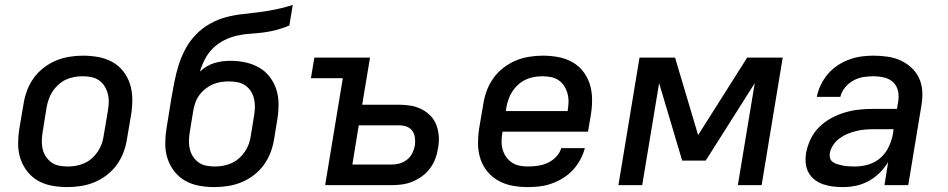

<svg xmlns="http://www.w3.org/2000/svg" viewBox="-20 -755 3865 783"><path d="M255 8Q223 8 192.5 2.5Q162 -3 136 -17.5Q110 -32 91.5 -55.5Q73 -79 63.5 -107.5Q54 -136 54 -167.5Q54 -199 59 -231L76 -331Q80 -358 90 -385Q100 -412 117 -436Q134 -460 158 -478.5Q182 -497 208.5 -508Q235 -519 263 -523.5Q291 -528 318 -528Q350 -528 380.5 -522.5Q411 -517 437.5 -502.5Q464 -488 482.5 -464.5Q501 -441 510 -412.5Q519 -384 519.5 -352.5Q520 -321 515 -289L498 -189Q494 -162 484 -135Q474 -108 457 -84Q440 -60 416 -41.5Q392 -23 365.5 -12Q339 -1 310.5 3.5Q282 8 255 8ZM256 -76Q273 -76 290 -79Q307 -82 324 -89.5Q341 -97 355 -109.5Q369 -122 379 -137Q389 -152 395 -169Q401 -186 403 -203L420 -303Q423 -321 423.5 -338.5Q424 -356 419.5 -373Q415 -390 406 -404Q397 -418 383.5 -427.5Q370 -437 352.5 -440.5Q335 -444 317 -444Q300 -444 283 -441Q266 -438 249.5 -430.5Q233 -423 219 -410.5Q205 -398 195 -383Q185 -368 179 -351Q173 -334 170 -317L154 -217Q151 -199 150.5 -181.5Q150 -164 154 -147Q158 -130 167.5 -116Q177 -102 190 -92.5Q203 -83 220.5 -79.5Q238 -76 256 -76Z M855 8Q823 8 792.5 2.5Q762 -3 736 -17.5Q710 -32 691.5 -55.5Q673 -79 663.5 -107.5Q654 -136 654 -167.5Q654 -199 659 -231L679 -355Q685 -389 691.5 -422.5Q698 -456 708.5 -489.5Q719 -523 736 -555Q753 -587 778.5 -613.5Q804 -640 836 -658Q868 -676 902 -685Q936 -694 970 -697.5Q1004 -701 1038 -705.5Q1072 -710 1106.5 -717Q1141 -724 1174 -735L1160 -651Q1135 -640 1108 -633Q1081 -626 1054 -622.5Q1027 -619 1001 -617.5Q975 -616 948 -610Q921 -604 895.5 -591.5Q870 -579 849.5 -559Q829 -539 816 -514Q803 -489 795 -463Q808 -475 823 -484Q838 -493 854.5 -498Q871 -503 887.5 -505Q904 -507 920 -507Q952 -507 981.5 -500.5Q1011 -494 1036.5 -479.5Q1062 -465 1080 -441.5Q1098 -418 1107 -390Q1116 -362 1116 -330.5Q1116 -299 1111 -268L1098 -189Q1094 -162 1084 -135Q1074 -108 1057 -84Q1040 -60 1016 -41.5Q992 -23 965.5 -12Q939 -1 910.5 3.5Q882 8 855 8ZM856 -76Q873 -76 890 -79Q907 -82 924 -89.5Q941 -97 955 -109.5Q969 -122 979 -137Q989 -152 995 -169Q1001 -186 1003 -203L1016 -282Q1019 -300 1019.5 -317.5Q1020 -335 1016 -352Q1012 -369 1003 -383Q994 -397 980.5 -406.5Q967 -416 949.5 -419.5Q932 -423 914 -423Q898 -423 881 -420.5Q864 -418 848 -411Q832 -404 817.5 -392.5Q803 -381 792.5 -366.5Q782 -352 776.5 -336Q771 -320 768 -303L754 -217Q751 -199 750.5 -181.5Q750 -164 754 -147Q758 -130 767.5 -116Q777 -102 790 -92.5Q803 -83 820.5 -79.5Q838 -76 856 -76Z M1306 0 1378 -436H1248L1262 -520H1489L1457 -328H1607Q1631 -328 1655 -324Q1679 -320 1699.5 -309.5Q1720 -299 1736 -282.5Q1752 -266 1760 -244Q1768 -222 1769.5 -198Q1771 -174 1766 -149Q1763 -128 1755 -107Q1747 -86 1733.5 -68Q1720 -50 1701.5 -36.5Q1683 -23 1662.5 -14.5Q1642 -6 1620.5 -3Q1599 0 1578 0ZM1578 -84Q1594 -84 1610 -88.5Q1626 -93 1640 -104Q1654 -115 1661.5 -130.5Q1669 -146 1672 -162Q1674 -178 1672 -194Q1670 -210 1661 -222Q1652 -234 1637.5 -239Q1623 -244 1606 -244H1443L1417 -84Z M2133 8Q2101 8 2070.5 2.5Q2040 -3 2013.5 -17.5Q1987 -32 1968 -55Q1949 -78 1939.5 -106.5Q1930 -135 1929.5 -167Q1929 -199 1934 -231L1951 -331Q1955 -358 1965 -385Q1975 -412 1992 -436Q2009 -460 2033 -478.5Q2057 -497 2083.5 -508Q2110 -519 2138 -523.5Q2166 -528 2193 -528Q2225 -528 2255.5 -522.5Q2286 -517 2312.5 -502.5Q2339 -488 2357.5 -464.5Q2376 -441 2385 -412.5Q2394 -384 2394.5 -352.5Q2395 -321 2390 -289L2378 -218H2029V-217Q2026 -199 2025.5 -181Q2025 -163 2029.5 -146.5Q2034 -130 2043.5 -116Q2053 -102 2067 -92.5Q2081 -83 2098 -79.5Q2115 -76 2133 -76Q2153 -76 2173.5 -79Q2194 -82 2213 -90.5Q2232 -99 2247.5 -115Q2263 -131 2269 -151H2365Q2359 -127 2346.5 -104Q2334 -81 2316.5 -62Q2299 -43 2276.5 -29Q2254 -15 2230 -6.5Q2206 2 2181.5 5Q2157 8 2133 8ZM2043 -302H2295V-303Q2298 -321 2298.5 -338.5Q2299 -356 2294.5 -373Q2290 -390 2281 -404Q2272 -418 2258.5 -427.5Q2245 -437 2227.5 -440.5Q2210 -444 2192 -444Q2175 -444 2158 -441Q2141 -438 2124.5 -430.5Q2108 -423 2094 -410.5Q2080 -398 2070 -383Q2060 -368 2054 -351Q2048 -334 2045 -317Z M2502 0 2588 -520H2733L2827 -204L3027 -520H3172L3086 0H2989L3058 -416L2858 -100H2762L2668 -416L2599 0Z M3418 8Q3397 8 3376.5 5.5Q3356 3 3337 -3.5Q3318 -10 3302.5 -22Q3287 -34 3277.5 -51Q3268 -68 3266 -88.5Q3264 -109 3267 -130Q3272 -158 3285 -186Q3298 -214 3320 -236Q3342 -258 3369.5 -273Q3397 -288 3426 -296.5Q3455 -305 3484 -308Q3513 -311 3541 -311H3638L3643 -341Q3647 -363 3642 -384.5Q3637 -406 3622 -420Q3607 -434 3585 -439Q3563 -444 3541 -444Q3520 -444 3499.5 -440.5Q3479 -437 3460 -426.5Q3441 -416 3426.5 -398.5Q3412 -381 3407 -360H3311Q3316 -385 3327.5 -409Q3339 -433 3356 -453Q3373 -473 3395.5 -488Q3418 -503 3442.5 -512Q3467 -521 3491.5 -524.5Q3516 -528 3541 -528Q3570 -528 3598.5 -524Q3627 -520 3651.5 -509Q3676 -498 3696 -480Q3716 -462 3727.5 -437.5Q3739 -413 3741 -384.5Q3743 -356 3738 -327L3684 0H3587L3602 -94Q3587 -70 3567 -50Q3547 -30 3522 -16.5Q3497 -3 3470.5 2.5Q3444 8 3418 8ZM3467 -76Q3494 -76 3521.5 -84Q3549 -92 3571 -111.5Q3593 -131 3605 -157.5Q3617 -184 3622 -211L3624 -228H3541Q3524 -228 3506.5 -226.5Q3489 -225 3471 -220.5Q3453 -216 3436 -209Q3419 -202 3403.5 -190.5Q3388 -179 3377.5 -163Q3367 -147 3364 -130Q3363 -121 3364.5 -112.5Q3366 -104 3371.5 -98.5Q3377 -93 3384.5 -89.5Q3392 -86 3400 -84Q3408 -82 3416.5 -80Q3425 -78 3433 -77.5Q3441 -77 3449.5 -76.5Q3458 -76 3467 -76Z"/></svg>

Font: Iosevka Custom Medium Oblique
Style: Regular
Weight: 500
Italic angle: -9°
Designer: Belleve Invis
Foundry: Belleve Invis
Version: Version 27.0.1